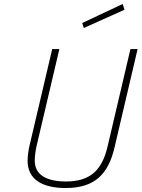

<svg xmlns="http://www.w3.org/2000/svg" viewBox="-20 -939 713 967"><path d="M607 -890 598 -919 394 -823 402 -798ZM243 -692 129 -207C123 -183 119 -149 119 -129C119 -34 195 8 311 8C459 8 526 -64 557 -197L673 -692H637L521 -198C494 -85 437 -25 313 -25C216 -25 155 -57 155 -130C155 -151 159 -182 165 -207L279 -692Z"/></svg>

Font: RazerF5 Thin
Style: Italic
Weight: 250
Foundry: Razer Inc.
Version: Version 2